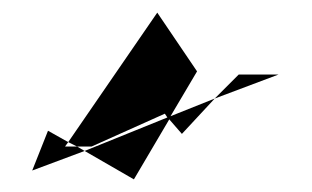

<svg xmlns="http://www.w3.org/2000/svg" viewBox="-20 -672 494 304"><path d="M31 -402 114 -433 102 -440H83L88 -447L56 -465ZM88 -447 102 -440H125L241 -492L245 -486L114 -433L192 -388L248 -483L268 -460L320 -516L250 -488L292 -559L229 -652ZM320 -516 421 -554H358Z"/></svg>

Font: bitstorm
Style: cn
Weight: 400
Version: Version 0.2